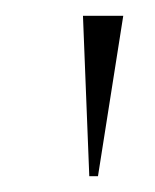

<svg xmlns="http://www.w3.org/2000/svg" viewBox="-20 -713 196 243"><path d="M93 -490 85 -693H136L104 -490Z"/></svg>

Font: Ancizar Serif Light
Style: Italic
Weight: 300
Italic angle: -4°
Designer: Cesar Puertas, Viviana Monsalve, Julian Moncada, Julian Prieto, Jose Castro, Felipe Aragon, Mariel Hernandez, Sara Alarc
Version: Version 8.100